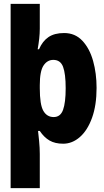

<svg xmlns="http://www.w3.org/2000/svg" viewBox="-20 -734 540 994"><path d="M35 240V-714H186V-586Q186 -561 183 -534Q180 -507 175 -479H182Q200 -521 231 -542Q262 -563 312 -563Q369 -563 406.5 -523Q444 -483 462 -418.5Q480 -354 480 -279Q480 -189 456.5 -124Q433 -59 393.5 -24.5Q354 10 307 10Q265 10 236.5 -6.5Q208 -23 186 -56H177Q179 -40 182.5 -4Q186 32 186 63V240ZM258 -128Q293 -128 306.5 -165.5Q320 -203 320 -277Q320 -352 306.5 -388Q293 -424 256 -424Q225 -424 205.5 -395Q186 -366 186 -293V-277Q186 -192 204.5 -160Q223 -128 258 -128Z"/></svg>

Font: Noto Sans Mono ExtraCondensed Black
Style: Regular
Weight: 900
Width: 2
Designer: Monotype Design Team
Foundry: Monotype Imaging Inc.
Version: Version 2.014